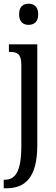

<svg xmlns="http://www.w3.org/2000/svg" viewBox="-23 -775 300 1035"><path d="M131 -641C159 -641 183 -656 183 -698C183 -740 159 -755 131 -755C103 -755 80 -740 80 -698C80 -656 103 -641 131 -641ZM-3 240H10C109 240 178 187 178 8V-536H25V-495H32C67 -495 92 -486 92 -427V10C92 152 59 194 2 194H-3Z"/></svg>

Font: Noto Serif Devanagari ExtraCondensed
Style: Regular
Weight: 400
Width: 2
Designer: Universal Thirst, Indian Type Foundry and the Monotype Design Team
Foundry: Monotype Imaging Inc.
Version: Version 2.004